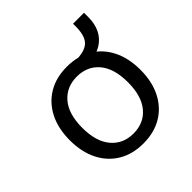

<svg xmlns="http://www.w3.org/2000/svg" viewBox="-168 -749 892 892"><g transform="rotate(-45 278.0 -303.5)"><path d="M277.9 8.9Q207.2 8.9 155.2 -22.1Q103.2 -53.1 74.6 -109.8Q46 -166.5 46 -243.4Q46 -320.3 74.6 -376.8Q103.2 -433.3 155.2 -464.3Q207.2 -495.3 277.9 -495.3Q348.7 -495.3 400.7 -464.3Q452.7 -433.3 481.3 -376.7Q509.9 -320.2 509.9 -243.4Q509.9 -166.5 481.3 -109.8Q452.7 -53.1 400.7 -22.1Q348.7 8.9 277.9 8.9ZM277.8 -56.4Q346.7 -56.4 387.3 -104.8Q427.9 -153.3 427.9 -243.6Q427.9 -334 387.3 -382Q346.7 -430 277.8 -430Q209.7 -430 168.8 -382Q127.9 -334 127.9 -243.6Q127.9 -153.3 168.8 -104.8Q209.7 -56.4 277.8 -56.4ZM371.3 -436.1 330 -464.2V-486.3Q371.9 -487.3 395.8 -499Q419.7 -510.6 429.7 -535.7Q439.7 -560.8 439.7 -599.8V-616H511.6V-588Q511.6 -542.9 495.1 -510.2Q478.6 -477.4 447.3 -458.2Q416 -439.1 371.3 -436.1Z"/></g></svg>

Font: Nunito Sans 12pt ExtraLight
Style: Regular
Weight: 200
Version: Version 3.101;gftools[0.9.27]